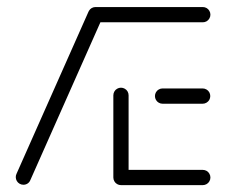

<svg xmlns="http://www.w3.org/2000/svg" viewBox="-20 -539 662 559"><path d="M48.1 -1.1Q42.2 -1.1 37 -4.1Q31.9 -7 28.9 -12.2Q25.9 -17.4 25.9 -23.3Q25.9 -28.5 28.1 -33L237.4 -504.4Q240 -510.4 245.4 -513.9Q250.7 -517.4 257.4 -517.4Q263.3 -517.4 268.5 -514.4Q273.7 -511.5 276.7 -506.3Q279.6 -501.1 279.6 -495.2Q279.6 -490 277.4 -485.6L68.1 -14.1Q65.6 -8.1 60.2 -4.6Q54.8 -1.1 48.1 -1.1ZM592.6 -22.2Q592.6 -16.3 589.6 -11.1Q586.7 -5.9 581.5 -3Q576.3 0 570.4 0H332.2Q326.3 0 321.1 -3Q315.9 -5.9 313 -11.1Q310 -16.3 310 -22.2Q310 -28.1 313 -33.3Q315.9 -38.5 321.1 -41.5Q326.3 -44.4 332.2 -44.4H570.4Q576.3 -44.4 581.5 -41.5Q586.7 -38.5 589.6 -33.3Q592.6 -28.1 592.6 -22.2ZM310 -22.2V-261.5Q310 -267.4 313 -272.6Q315.9 -277.8 321.1 -280.7Q326.3 -283.7 332.2 -283.7Q338.1 -283.7 343.3 -280.7Q348.5 -277.8 351.5 -272.6Q354.4 -267.4 354.4 -261.5V-22.2ZM431.1 -259.3Q431.1 -265.2 434.1 -270.4Q437 -275.6 442.2 -278.5Q447.4 -281.5 453.3 -281.5H570Q575.9 -281.5 581.1 -278.5Q586.3 -275.6 589.3 -270.4Q592.2 -265.2 592.2 -259.3Q592.2 -253.3 589.3 -248.1Q586.3 -243 581.1 -240Q575.9 -237 570 -237H453.3Q447.4 -237 442.2 -240Q437 -243 434.1 -248.1Q431.1 -253.3 431.1 -259.3ZM235.9 -496.3Q235.9 -502.2 238.9 -507.4Q241.9 -512.6 247 -515.6Q252.2 -518.5 258.1 -518.5H570.4Q576.3 -518.5 581.5 -515.6Q586.7 -512.6 589.6 -507.4Q592.6 -502.2 592.6 -496.3Q592.6 -490.4 589.6 -485.2Q586.7 -480 581.5 -477Q576.3 -474.1 570.4 -474.1H258.1Q252.2 -474.1 247 -477Q241.9 -480 238.9 -485.2Q235.9 -490.4 235.9 -496.3Z"/></svg>

Font: 26F Galaxy Sans
Style: Regular
Weight: 400
Designer: C₂₉H₂₅N₃O₅
Version: Version 1.100;FEAKit 1.0